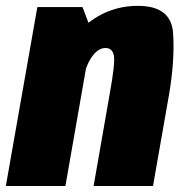

<svg xmlns="http://www.w3.org/2000/svg" viewBox="-48 -620 610 640"><path d="M-28.5 0H170L259.5 -511L227 -596.5H76.5ZM264 0H462L515 -302Q535 -418 529 -509.2Q523 -600.5 412 -600.5Q307 -600.5 228.2 -528.2Q149.5 -456 132.5 -361L225 -338Q236 -398.5 257.2 -429.2Q278.5 -460 303.5 -460Q326.5 -460 331.5 -435Q336.5 -410 317.5 -306Z"/></svg>

Font: Anybody Condensed Black
Style: Italic
Weight: 900
Width: 3
Italic angle: -10°
Version: Version 1.113;gftools[0.9.25]